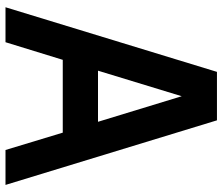

<svg xmlns="http://www.w3.org/2000/svg" viewBox="-74 -716 790 681"><g transform="rotate(90 320.5 -375.0)"><path d="M234.4 -750 5.2 0H129.2L191.7 -203.1H450L511.5 0H635.4L406.3 -750ZM230.2 -328.1 320.8 -625 411.5 -328.1Z"/></g></svg>

Font: Vladivostok Bold
Style: Regular
Weight: 700
Width: 4
Designer: Michael Sharanda
Foundry: Michael Sharanda
Version: Version 1.005